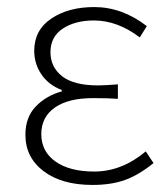

<svg xmlns="http://www.w3.org/2000/svg" viewBox="-20 -512 475 544"><path d="M242 12Q155 12 103.5 -27Q52 -66 52 -130Q52 -180 81.5 -210.5Q111 -241 155 -253V-257Q118 -271 97.5 -301Q77 -331 77 -368Q77 -427 125.5 -459.5Q174 -492 247 -492Q326 -492 396 -438L376 -406Q313 -454 246 -454Q193 -454 158 -431Q123 -408 123 -364Q123 -322 156 -296Q189 -270 258 -270Q276 -270 314 -273V-232Q286 -234 244 -234Q173 -234 135 -207Q97 -180 97 -132Q97 -83 137 -54.5Q177 -26 247 -26Q325 -26 393 -83L415 -50Q373 -16 334 -2Q295 12 242 12Z"/></svg>

Font: Toshiba Sans Light
Style: Regular
Weight: 300
Designer: Paul D. Hunt
Foundry: Toshiba Corporation
Version: Version 2.020;PS 2.0;hotconv 1.0.86;makeotf.lib2.5.63406